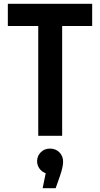

<svg xmlns="http://www.w3.org/2000/svg" viewBox="-20 -710 523 1004"><path d="M21 -574V-690H462V-574H305V0H180V-574ZM310 136Q310 163 293 212L271 274H203L219 196Q198 188 186 171Q174 154 174 133Q174 106 193 86.5Q212 67 241 67Q271 67 290.5 86.5Q310 106 310 136Z"/></svg>

Font: Radio Canada Condensed SemiBold
Style: Regular
Weight: 600
Width: 3
Designer: Charles Daoud, Etienne Aubert Bonn, Alexandre Saumier Demers, Jacques Le Bailly
Foundry: Radio-Canada
Version: Version 2.104; ttfautohint (v1.8.4.7-5d5b);gftools[0.9.28.de